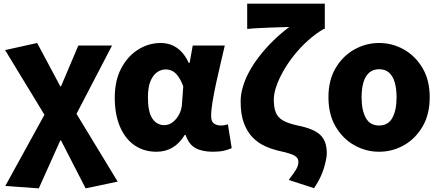

<svg xmlns="http://www.w3.org/2000/svg" viewBox="-20 -819 2418 1054"><path d="M193 215 9 202 224 -189 8 -544 184 -583 311 -345H315L410 -569H595L400 -194L626 178L450 215L315 -48H311Z M839 14Q770 14 718.5 -21.5Q667 -57 638.5 -124Q610 -191 610 -283Q610 -377 645.5 -444Q681 -511 738.5 -547Q796 -583 862 -583Q894 -583 922 -572Q950 -561 974 -537Q998 -513 1016 -474H1021L1038 -569H1214Q1203 -521 1190 -466.5Q1177 -412 1165.5 -358.5Q1154 -305 1146.5 -259Q1139 -213 1139 -182Q1139 -152 1154.5 -141Q1170 -130 1194 -130Q1202 -130 1211.5 -131.5Q1221 -133 1231 -137L1252 -6Q1236 2 1210.5 8Q1185 14 1150 14Q1089 14 1052.5 -6.5Q1016 -27 999 -78H994Q938 14 839 14ZM882 -132Q906 -132 927 -147.5Q948 -163 962.5 -189.5Q977 -216 979 -248L986 -345Q978 -367 968 -384.5Q958 -402 946.5 -414Q935 -426 920.5 -432Q906 -438 889 -438Q865 -438 842.5 -422.5Q820 -407 806 -373.5Q792 -340 792 -285Q792 -204 816.5 -168Q841 -132 882 -132Z M1704 214 1565 169Q1581 147 1593 130.5Q1605 114 1611.5 99.5Q1618 85 1618 70Q1618 55 1609 45Q1600 35 1577 26.5Q1554 18 1511 9Q1472 0 1434.5 -17Q1397 -34 1367 -64.5Q1337 -95 1319 -143Q1301 -191 1301 -262Q1301 -300 1313 -341.5Q1325 -383 1348 -425.5Q1371 -468 1404 -510.5Q1437 -553 1478 -593.5Q1519 -634 1568 -671Q1551 -670 1522.5 -669.5Q1494 -669 1461 -667.5Q1428 -666 1395.5 -664.5Q1363 -663 1337 -660V-799H1763V-660H1757Q1711 -633 1670 -596Q1629 -559 1595 -516.5Q1561 -474 1536 -430Q1511 -386 1497 -345.5Q1483 -305 1483 -272Q1483 -228 1494.5 -200.5Q1506 -173 1534.5 -157Q1563 -141 1614 -130Q1701 -113 1737.5 -79Q1774 -45 1774 22Q1774 51 1758 104.5Q1742 158 1704 214Z M2061 14Q1989 14 1925.5 -21.5Q1862 -57 1822.5 -124Q1783 -191 1783 -285Q1783 -379 1822.5 -445.5Q1862 -512 1925.5 -547.5Q1989 -583 2061 -583Q2134 -583 2197 -547.5Q2260 -512 2299.5 -445.5Q2339 -379 2339 -285Q2339 -191 2299.5 -124Q2260 -57 2197 -21.5Q2134 14 2061 14ZM2061 -130Q2111 -130 2134 -172Q2157 -214 2157 -285Q2157 -332 2147 -366.5Q2137 -401 2116 -420Q2095 -439 2061 -439Q2028 -439 2006.5 -420Q1985 -401 1975 -366.5Q1965 -332 1965 -285Q1965 -214 1988 -172Q2011 -130 2061 -130Z"/></svg>

Font: Noto Sans SC Black
Style: Regular
Weight: 900
Designer: Ryoko NISHIZUKA  (kana, bopomofo & ideographs); Paul D. Hunt (Latin, Greek & Cyrillic); Sandoll Communications , Soo-you
Foundry: Adobe
Version: Version 2.004-H2;hotconv 1.0.118;makeotfexe 2.5.65603